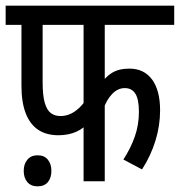

<svg xmlns="http://www.w3.org/2000/svg" viewBox="-20 -642 637 680"><path d="M351 -554V-313L336 -341Q350 -367 375 -383Q400 -399 438 -399Q490 -399 518.5 -360.5Q547 -322 547 -251Q547 -197 530.5 -143.5Q514 -90 483 -42L417 -77Q443 -117 457.5 -158.5Q472 -200 472 -246Q472 -290 459.5 -310Q447 -330 422 -330Q397 -330 377 -309Q357 -288 346 -255L351 -293V0H276V-238L298 -214Q280 -189 251.5 -176Q223 -163 187 -163Q144 -163 115 -182.5Q86 -202 71 -241Q56 -280 56 -338V-554H0V-622H597V-554ZM131 -554V-350Q131 -304 138.5 -278Q146 -252 160 -241.5Q174 -231 194 -231Q224 -231 250 -251Q276 -271 292 -302L276 -252V-554ZM64 -37Q64 -61 77 -76.5Q90 -92 113 -92Q137 -92 149.5 -76.5Q162 -61 162 -37Q162 -12 149.5 3Q137 18 113 18Q90 18 77 3Q64 -12 64 -37Z"/></svg>

Font: Noto Sans Devanagari ExtraCondensed
Style: Regular
Weight: 400
Width: 2
Designer: Jelle Bosma - Monotype Design Team
Foundry: Monotype Imaging Inc.
Version: Version 2.006